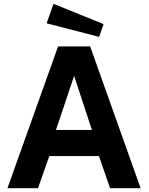

<svg xmlns="http://www.w3.org/2000/svg" viewBox="-20 -985 779 1005"><path d="M260 -965 224 -863 499 -792 522 -859ZM19 0H179L238 -168H498L556 0H716L452 -742H284ZM273 -305 368 -588 461 -305Z"/></svg>

Font: 18Franklin
Style: Bold
Weight: 700
Designer: Pablo Impallari, Rodrigo Fuenzalida (Modified by Dan O. Williams)
Version: Version 0.025;PS 000.025;hotconv 1.0.88;makeotf.lib2.5.64775